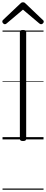

<svg xmlns="http://www.w3.org/2000/svg" viewBox="-22 -1214 401 1672"><path d="M178 14Q164 14 157.5 9.5Q151 5 151 -5V-934Q151 -944 157.5 -948.5Q164 -953 178 -953Q192 -953 199 -948.5Q206 -944 206 -934V-5Q206 5 199.5 9.5Q193 14 178 14ZM20 -1003Q13 -1003 5.5 -1010.5Q-2 -1018 -2 -1026Q-2 -1029 -1 -1032.5Q0 -1036 3 -1039L153 -1181Q159 -1187 164 -1190.5Q169 -1194 178 -1194Q187 -1194 192.5 -1190.5Q198 -1187 203 -1181L353 -1038Q357 -1035 358 -1031.5Q359 -1028 359 -1025Q359 -1017 351.5 -1010Q344 -1003 336 -1003Q331 -1003 327.5 -1005Q324 -1007 319 -1011L178 -1130L37 -1011Q33 -1007 29 -1005Q25 -1003 20 -1003ZM0 428H357V438H0ZM0 -20H357V0H0ZM0 -505H357V-500H0ZM0 -948H357V-938H0Z"/></svg>

Font: Playwrite US Modern Guides
Style: Regular
Weight: 400
Designer: Veronika Burian, José Scaglione
Foundry: TypeTogether
Version: Version 1.003